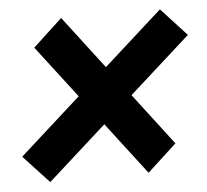

<svg xmlns="http://www.w3.org/2000/svg" viewBox="-42 -595 620 575"><g transform="rotate(-5 268.0 -307.5)"><path d="M86.7 -64.5 9.6 -147.6 458.9 -551.3 535.6 -467.8ZM382.5 -66.7 74 -469.8 161.9 -551.3 470.1 -147.6Z"/></g></svg>

Font: Reddit Sans
Style: Italic
Weight: 400
Italic angle: -11.25°
Designer: Stephen Hutchings
Version: Version 1.013